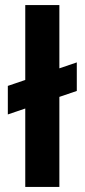

<svg xmlns="http://www.w3.org/2000/svg" viewBox="-20 -740 335 760"><path d="M11 -287V-400L284 -493V-380ZM80 0V-720H215V0Z"/></svg>

Font: DM Sans 18pt
Style: Bold
Weight: 700
Designer: Colophon Foundry, Jonny Pinhorn
Foundry: Colophon Foundry
Version: Version 4.004;gftools[0.9.30]